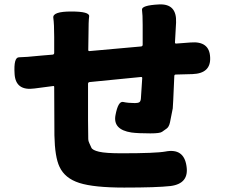

<svg xmlns="http://www.w3.org/2000/svg" viewBox="-20 -804 1040 868"><path d="M541 44Q404 44 338.5 23Q273 2 249 -50Q228 -94 226 -192L225 -411Q225 -416 220 -415L136 -404Q51 -392 46 -469Q41 -545 66 -545Q91 -545 170 -553L218 -557Q225 -558 225 -565V-637Q225 -695 221 -723.5Q217 -752 302 -752Q386 -752 383 -730Q380 -708 380 -646L379 -578Q379 -573 384 -573L618 -594Q625 -595 625 -602V-691Q625 -739 622 -759.5Q619 -780 699 -784Q780 -788 776 -702L771 -612Q771 -607 776 -607L842 -612Q927 -619 930 -545Q934 -472 850 -469L775 -467Q768 -467 768 -460Q762 -318 761 -314Q753 -272 748.5 -251Q744 -230 733 -222.5Q722 -215 712.5 -208Q703 -201 660 -201Q603 -201 574 -205Q490 -218 502 -283Q514 -348 537 -343Q560 -338 590 -338Q604 -338 610 -342Q616 -346 617 -359L623 -451Q623 -456 618 -456L385 -433Q378 -432 378 -425V-259Q378 -217 379 -175Q379 -167 383.5 -157.5Q388 -148 393 -136.5Q398 -125 428 -118Q458 -111 529 -111Q685 -111 728 -119Q811 -135 823 -54Q836 26 751 37Q689 44 541 44Z"/></svg>

Font: Resource Han Rounded TW Heavy
Style: Regular
Weight: 900
Designer: Cyano Hao (round all glyphs); Ryoko NISHIZUKA 西塚涼子 (kana, bopomofo & ideographs); Paul D. Hunt (Latin, Greek & Cyrillic)
Foundry: Cyano Hao
Version: 0.990